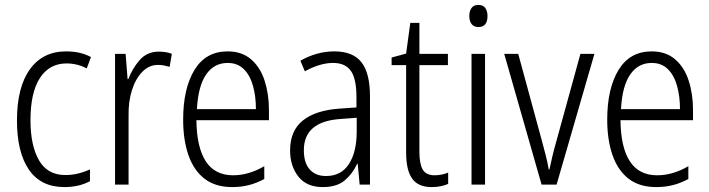

<svg xmlns="http://www.w3.org/2000/svg" viewBox="-20 -802 2886 781"><path d="M242 -41Q146 -41 97.5 -112Q49 -183 49 -312Q49 -447 101.5 -520Q154 -593 249 -593Q307 -593 350 -570L333 -524Q293 -544 251 -544Q181 -544 142.5 -485Q104 -426 104 -313Q104 -210 138.5 -150Q173 -90 246 -90Q272 -90 297 -96Q322 -102 346 -113V-65Q301 -41 242 -41Z M626 -592Q639 -592 653 -590Q667 -588 679 -583L670 -530Q660 -533 648 -535.5Q636 -538 623 -538Q586 -538 558.5 -509.5Q531 -481 516.5 -434.5Q502 -388 503 -333V-51H448V-583H491L499 -480H502Q518 -523 548 -557.5Q578 -592 626 -592Z M906 -593Q964 -593 1001.5 -560.5Q1039 -528 1056.5 -473.5Q1074 -419 1074 -354V-313H779Q780 -203 817 -146Q854 -89 928 -89Q992 -89 1055 -126V-74Q1026 -58 994 -49.5Q962 -41 924 -41Q856 -41 812 -75Q768 -109 746.5 -171Q725 -233 725 -315Q725 -442 771 -517.5Q817 -593 906 -593ZM906 -546Q851 -546 818.5 -499Q786 -452 781 -358H1021Q1021 -410 1009 -453Q997 -496 971.5 -521Q946 -546 906 -546Z M1340 -593Q1416 -593 1450.5 -548.5Q1485 -504 1485 -410V-51H1443L1435 -136H1433Q1414 -95 1382 -68Q1350 -41 1293 -41Q1227 -41 1193.5 -84Q1160 -127 1160 -190Q1160 -270 1211.5 -311.5Q1263 -353 1359 -360L1430 -365V-406Q1430 -482 1407 -514Q1384 -546 1335 -546Q1282 -546 1220 -512L1202 -555Q1233 -573 1268 -583Q1303 -593 1340 -593ZM1365 -318Q1216 -308 1216 -191Q1216 -139 1240 -112.5Q1264 -86 1306 -86Q1368 -86 1399.5 -135Q1431 -184 1431 -267V-323Z M1748 -89Q1763 -89 1777.5 -92Q1792 -95 1803 -100V-54Q1790 -48 1773 -44.5Q1756 -41 1736 -41Q1681 -41 1656.5 -75.5Q1632 -110 1632 -181V-537H1573V-568L1632 -584L1649 -709H1686V-583H1802V-537H1686V-184Q1686 -136 1699.5 -112.5Q1713 -89 1748 -89Z M1926 -782Q1945 -782 1954 -769.5Q1963 -757 1963 -737Q1963 -692 1926 -692Q1908 -692 1898.5 -704Q1889 -716 1889 -737Q1889 -757 1898 -769.5Q1907 -782 1926 -782ZM1953 -583V-51H1898V-583Z M2183 -51 2031 -583H2088L2183 -234Q2191 -204 2199 -173.5Q2207 -143 2212 -113H2215Q2220 -137 2227 -166.5Q2234 -196 2243 -227L2341 -583H2398L2244 -51Z M2631 -593Q2689 -593 2726.5 -560.5Q2764 -528 2781.5 -473.5Q2799 -419 2799 -354V-313H2504Q2505 -203 2542 -146Q2579 -89 2653 -89Q2717 -89 2780 -126V-74Q2751 -58 2719 -49.5Q2687 -41 2649 -41Q2581 -41 2537 -75Q2493 -109 2471.5 -171Q2450 -233 2450 -315Q2450 -442 2496 -517.5Q2542 -593 2631 -593ZM2631 -546Q2576 -546 2543.5 -499Q2511 -452 2506 -358H2746Q2746 -410 2734 -453Q2722 -496 2696.5 -521Q2671 -546 2631 -546Z"/></svg>

Font: Noto Sans Tamil UI Condensed Light
Style: Regular
Weight: 300
Width: 3
Designer: Jelle Bosma - Monotype Design Team
Foundry: Monotype Imaging Inc.
Version: Version 2.004; ttfautohint (v1.8.4.7-5d5b)